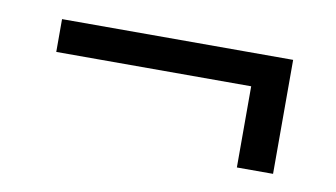

<svg xmlns="http://www.w3.org/2000/svg" viewBox="-36 -407 567 324"><g transform="rotate(10 247.0 -244.5)"><path d="M444.8 -146.5H382.8V-285.6H48.8V-341.8H444.8Z"/></g></svg>

Font: Cadman
Style: Regular
Weight: 400
Designer: Paul James MIller
Foundry: High-Logic / Made with FontCreator
Version: Version 2.114;March 28, 2021;FontCreator 13.0.0.2683 64-bit